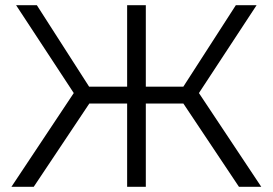

<svg xmlns="http://www.w3.org/2000/svg" viewBox="-20 -720 1051 740"><path d="M901 0 668 -349 731 -385 987 0ZM519 -321V-386H719V-321ZM734 -342 666 -354 889 -700H969ZM110 0H24L280 -385L343 -349ZM542 0H470V-700H542ZM492 -321H292V-386H492ZM277 -342 42 -700H122L344 -354Z"/></svg>

Font: MOST Montserrat
Style: Regular
Weight: 400
Designer: Julieta Ulanovsky
Foundry: Julieta Ulanovsky
Version: Version 8.000;March 11, 2024;FontCreator 15.0.0.2926 64-bit